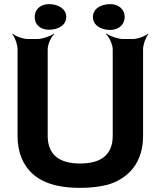

<svg xmlns="http://www.w3.org/2000/svg" viewBox="-20 -900 768 930"><path d="M368 -108C263 -108 211 -154 211 -242V-661C211 -685 228 -722 243 -735L241 -737C225 -725 185 -711 161 -711H115C91 -711 54 -725 41 -737L39 -735C51 -722 65 -685 65 -661V-242C65 -201 72 -164 85 -133C124 -43 208 10 368 10C417 10 463 5 504 -6C605 -37 673 -114 673 -242V-661C673 -685 687 -722 699 -735L697 -737C684 -725 647 -711 623 -711H576C552 -711 512 -725 496 -737L493 -735C508 -722 526 -685 526 -661V-242C526 -154 474 -108 368 -108ZM217 -756C265 -756 301 -780 301 -818C301 -855 265 -880 217 -880C178 -880 148 -856 148 -818C148 -779 177 -756 217 -756ZM514 -755C554 -755 584 -780 584 -818C584 -855 554 -880 514 -880C466 -880 430 -856 430 -818C430 -780 465 -755 514 -755Z"/></svg>

Font: Asimov
Style: EdgeWide
Weight: 500
Designer: Google
Version: Version 2.000980: 2014